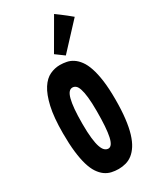

<svg xmlns="http://www.w3.org/2000/svg" viewBox="-203 -839 751 916"><g transform="rotate(-30 172.5 -381.5)"><path d="M315.9 -279.8Q315.9 -220.2 310.5 -175.3Q305.2 -130.4 295.2 -97.4Q285.2 -64.5 271.2 -42.7Q257.3 -21 240.5 -7.8Q223.6 5.4 204.1 10.7Q184.6 16.1 164.1 16.1Q143.6 16.1 124.8 11.7Q106 7.3 89.8 -4.4Q73.7 -16.1 60.3 -36.1Q46.9 -56.2 37.6 -87.4Q28.3 -118.7 23.2 -162.1Q18.1 -205.6 18.1 -264.2Q18.1 -352.1 31 -408.2Q43.9 -464.4 64.9 -496.8Q85.9 -529.3 112.8 -541.7Q139.6 -554.2 168 -554.2Q186 -554.2 204.3 -550.5Q222.7 -546.9 239 -536.1Q255.4 -525.4 269.5 -506.3Q283.7 -487.3 293.9 -456.8Q304.2 -426.3 310.1 -382.8Q315.9 -339.4 315.9 -279.8ZM210.9 -275.9Q210.9 -322.8 207.5 -352.8Q204.1 -382.8 198.2 -400.4Q192.4 -418 184.1 -424.6Q175.8 -431.2 166 -431.2Q154.8 -431.2 146.5 -421.6Q138.2 -412.1 132.6 -391.1Q127 -370.1 124 -337.2Q121.1 -304.2 121.1 -256.8Q121.1 -209 124.8 -177.5Q128.4 -146 135 -127.2Q141.6 -108.4 150.6 -100.6Q159.7 -92.8 169.9 -92.8Q191.4 -92.8 201.2 -137.2Q210.9 -181.6 210.9 -275.9ZM266.1 -778.8Q278.3 -770 292.2 -759.5Q306.2 -749 317.9 -739.7Q331.5 -729 344.7 -717.8L215.8 -579.1L169.9 -612.8Z"/></g></svg>

Font: Mouse Memoirs
Style: Regular
Weight: 400
Version: Version 1.000